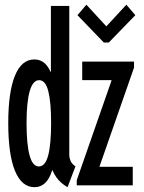

<svg xmlns="http://www.w3.org/2000/svg" viewBox="-20 -777 602 805"><path d="M124.5 7.8Q70.8 7.8 42.7 -61Q14.6 -129.9 14.6 -260.7Q14.6 -390.6 42.5 -459.2Q70.3 -527.8 124 -527.8Q176.3 -527.8 198 -459.2Q219.7 -390.6 219.7 -260.3Q219.7 -129.9 198 -61Q176.3 7.8 124.5 7.8ZM142.6 -79.1Q169.9 -79.1 182.1 -125.7Q194.3 -172.4 194.3 -260.7Q194.3 -348.1 182.6 -394.5Q170.9 -440.9 144 -440.9Q117.7 -440.9 104.5 -394.5Q91.3 -348.1 91.3 -260.7Q91.3 -172.4 104 -125.7Q116.7 -79.1 142.6 -79.1ZM263.2 7.8Q233.4 -9.3 216.3 -33.7Q199.2 -58.1 195.8 -80.1L204.6 -62.5H179.2L199.7 -135.3V-405.8L173.8 -475.6H193.4V-752H270.5V-129.9Q270.5 -112.8 277.1 -100.1Q283.7 -87.4 296.4 -79.6ZM301.8 0V-21.5L447.3 -438.5V-440.9H324.7V-518.6H542V-493.7L397.5 -79.6V-77.6H536.6V0ZM415.5 -598.6 304.7 -713.4 342.3 -757.3 424.8 -667.5H426.8L509.8 -757.3L547.4 -713.4L436 -598.6Z"/></svg>

Font: Reddit Mono Medium
Style: Regular
Weight: 500
Monospace: yes
Designer: Stephen Hutchings
Foundry: Reddit
Version: Version 1.014